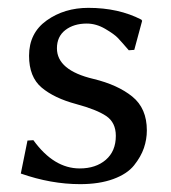

<svg xmlns="http://www.w3.org/2000/svg" viewBox="-20 -459 436 489"><path d="M50 -101 65 -102Q117 -30 183 -30Q224 -30 249.5 -52Q275 -74 275 -113Q275 -147 250.5 -163.5Q226 -180 174 -194Q118 -209 86 -236Q54 -263 54 -317Q54 -375 99 -407Q144 -439 205 -439Q282 -439 340 -409L342 -406L322 -332L308 -331Q289 -353 280 -362.5Q271 -372 248 -385.5Q225 -399 201 -399Q168 -399 146.5 -382.5Q125 -366 125 -336Q125 -280 218 -258Q280 -243 317 -213Q354 -183 354 -127Q354 -104 346.5 -82Q339 -60 321.5 -38Q304 -16 268.5 -3Q233 10 184 10Q110 10 33 -17Z"/></svg>

Font: Libertinus Sans
Style: Regular
Weight: 400
Designer: Philipp H. Poll
Foundry: Khaled Hosny
Version: Version 6.1